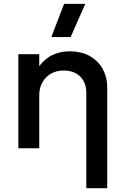

<svg xmlns="http://www.w3.org/2000/svg" viewBox="-20 -780 656 1010"><path d="M434 210V-292Q434 -345 402.2 -377Q370.5 -409 314 -409Q277 -409 248.2 -392.5Q219.5 -376 203 -346.8Q186.5 -317.5 186.5 -278.5V0H76.5V-495H186.5V-432Q217.5 -473.5 258.5 -491.8Q299.5 -510 343.5 -510Q411.5 -510 456 -483Q500.5 -456 522.2 -413.5Q544 -371 544 -326V210ZM250 -585 317 -759.5H428.5L351.5 -585Z"/></svg>

Font: Geologica EX
Style: Regular
Weight: 400
Designer: Sindre Bremnes, Frode Helland
Foundry: Monokrom Skriftforlag AS
Version: Version 1.010;gftools[0.9.28]